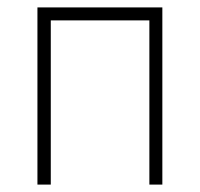

<svg xmlns="http://www.w3.org/2000/svg" viewBox="-20 -498 540 518"><path d="M81 0V-478H418V0H383V-443H117V0Z"/></svg>

Font: Zen Kaku Gothic New Light
Style: Regular
Weight: 300
Designer: Yoshimichi Ohira
Foundry: Positype
Version: Version 1.002